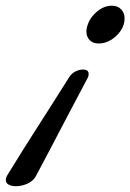

<svg xmlns="http://www.w3.org/2000/svg" viewBox="-71 -642 455 670"><path d="M273.9 -490.2Q253.4 -490.2 241.9 -502Q230.5 -513.7 230.5 -532.2Q230.5 -539.1 232.4 -546.4Q239.3 -576.7 264.9 -599.4Q290.5 -622.1 319.3 -622.1Q339.8 -622.1 351.8 -609.4Q363.8 -596.7 363.8 -577.6Q363.8 -554.7 350.1 -534.7Q336.4 -514.6 315.7 -502.4Q294.9 -490.2 273.9 -490.2ZM-15.1 7.8Q-30.3 7.8 -40.5 2.4Q-50.8 -2.9 -50.8 -14.2Q-50.8 -19.5 -46.9 -28.3Q-15.1 -80.1 10 -120.1Q35.2 -160.2 58.8 -197Q82.5 -233.9 108.9 -275.4Q135.3 -316.9 169.4 -371.1Q177.7 -385.3 191.7 -392.3Q205.6 -399.4 218.3 -399.4Q238.3 -399.4 238.3 -383.8Q238.3 -376.5 235.4 -371.1Q208.5 -320.3 186.8 -279.1Q165 -237.8 145 -199.7Q125 -161.6 103.5 -120.4Q82 -79.1 54.7 -28.3Q45.4 -10.3 24.9 -1.2Q4.4 7.8 -15.1 7.8Z"/></svg>

Font: Damion
Style: Regular
Weight: 400
Designer: Vernon Adams
Foundry: Vernon Adams
Version: Version 1.100; ttfautohint (v1.8.4.7-5d5b)